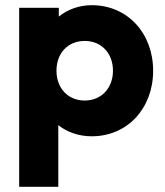

<svg xmlns="http://www.w3.org/2000/svg" viewBox="-20 -516 635 741"><path d="M334 10C472 10 571 -98 571 -243C571 -388 472 -496 334 -496C285 -496 240 -479 207 -452V-486H54V205H205V-33C239 -6 284 10 334 10ZM198 -243C198 -311 242 -358 307 -358C371 -358 416 -311 416 -243C416 -176 371 -128 307 -128C242 -128 198 -176 198 -243Z"/></svg>

Font: MV Cash
Style: Bold
Weight: 700
Designer: Rodrigo Fuenzalida
Foundry: fragTYPE
Version: Version 1.100;Glyphs 3.1.2 (3151)